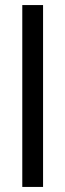

<svg xmlns="http://www.w3.org/2000/svg" viewBox="-20 -738 258 758"><path d="M68 -718H150V0H68Z"/></svg>

Font: Average Sans
Style: Regular
Weight: 400
Designer: Eduardo Rodriguez Tunni
Foundry: Eduardo Rodriguez Tunni
Version: Version 1.002